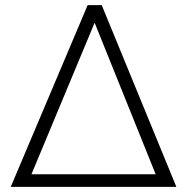

<svg xmlns="http://www.w3.org/2000/svg" viewBox="-20 -731 737 751"><path d="M377.9 -710.9 669.9 0H22L322.8 -710.9ZM103 -49.3H588.9L350.1 -642.1Z"/></svg>

Font: Roboto Web
Style: Light
Weight: 300
Designer: Google
Version: Version 1.200310; 2013